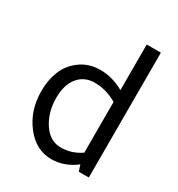

<svg xmlns="http://www.w3.org/2000/svg" viewBox="-181 -867 925 999"><g transform="rotate(30 281.5 -367.5)"><path d="M54.2 -267.1Q54.2 -333 76.2 -387.5Q98.1 -441.9 148.2 -478.5Q198.2 -515.1 267.1 -515.1Q338.9 -515.1 408.2 -476.1V-750H493.2V0H433.1L420.9 -37.1Q354 14.6 275.9 15.1Q183.1 15.1 118.7 -67.9Q54.2 -150.9 54.2 -267.1ZM139.2 -274.9Q139.2 -188 181.2 -125Q223.1 -62 289.1 -62Q352.1 -62 408.2 -100.1V-404.8Q344.2 -442.9 273.9 -442.9Q212.9 -442.9 176 -398.4Q139.2 -354 139.2 -274.9Z"/></g></svg>

Font: Carme
Style: Regular
Weight: 400
Version: 1.000